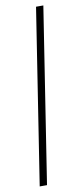

<svg xmlns="http://www.w3.org/2000/svg" viewBox="-95 -745 391 911"><g transform="rotate(-10 100.5 -289.5)"><path d="M185.1 -710.9 54.2 131.8H19L149.9 -710.9Z"/></g></svg>

Font: Roboto ExtraLight
Style: Italic
Weight: 250
Designer: Christian Robertson
Foundry: Google
Version: Version 3.009; 2024